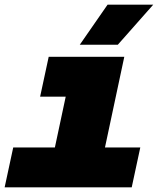

<svg xmlns="http://www.w3.org/2000/svg" viewBox="-23 -808 693 828"><path d="M177 0 297 -563H513L393 0ZM-3 0 34 -172H582L545 0ZM150 -391 187 -563H405L368 -391ZM321 -615 441 -788H638L485 -615Z"/></svg>

Font: Azeret Mono Thin Black
Style: Italic
Weight: 900
Italic angle: -12°
Version: Version 1.002